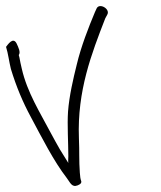

<svg xmlns="http://www.w3.org/2000/svg" viewBox="-88 -587 533 635"><path d="M-52 -359C-34 -300 -13 -250 14 -200C51 -131 89 -55 133 2C144 16 149 34 169 26C179 22 183 17 180 10C178 5 177 -3 176 -16C173 -56 175 -85 173 -130C167 -287 215 -410 260 -526L267 -539C277 -557 242 -578 232 -560L226 -547C205 -497 180 -433 166 -374C154 -326 141 -270 137 -218C134 -174 138 -114 138 -70C138 -63 137 -55 138 -48L110 -93C100 -110 90 -129 79 -149C45 -214 2 -281 -16 -360C-19 -373 -22 -386 -24 -398L-26 -405C-19 -414 -27 -430 -33 -443C-45 -467 -63 -438 -68 -432C-61 -410 -58 -383 -52 -359Z"/></svg>

Font: Stray Cat
Style: OpObl
Weight: 400
Version: Version 1.0